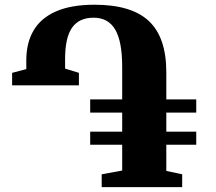

<svg xmlns="http://www.w3.org/2000/svg" viewBox="-20 -772 891 792"><path d="M399.5 0V-53L484 -68.5V-175H352V-229H484V-307.5H352V-362H484V-497Q484 -601 455.2 -650Q426.5 -699 366 -699Q306 -699 277.2 -657.8Q248.5 -616.5 248.5 -529V-489L305.5 -471.5V-420H30V-471.5L88.5 -487V-523.5Q88.5 -595.5 118.8 -646.8Q149 -698 211.5 -725.2Q274 -752.5 370 -752.5Q522.5 -752.5 594.2 -685Q666 -617.5 666 -474.5V-362H789.5V-307.5H666V-229H789.5V-175H666V-67L731.5 -53V0Z"/></svg>

Font: Merriweather 60pt Black
Style: Regular
Weight: 900
Version: Version 2.100